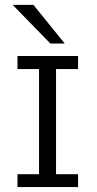

<svg xmlns="http://www.w3.org/2000/svg" viewBox="-20 -763 397 783"><path d="M51.3 0V-52.7H139.2V-481.4H51.3V-534.7H298.3V-481.4H208.5V-52.7H298.3V0ZM185.5 -585.4 31.7 -743.2H116.2L244.1 -585.4Z"/></svg>

Font: Harmattan
Style: Regular
Weight: 400
Designer: George W. Nuss III and SIL International
Foundry: SIL International
Version: Version 4.000